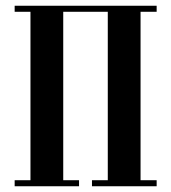

<svg xmlns="http://www.w3.org/2000/svg" viewBox="-20 -648 596 668"><path d="M31 0V-21H86V-607H31V-628H525V-607H469V-21H525V0H300V-21H355V-607H200V-21H255V0Z"/></svg>

Font: Pochaevsk Unicode
Style: Normal
Weight: 400
Version: Version 1.1